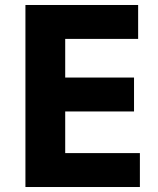

<svg xmlns="http://www.w3.org/2000/svg" viewBox="-20 -750 634 770"><path d="M82 0V-730H241.5V0ZM221.5 0V-136H541V0ZM221.5 -303V-439H517.5V-303ZM221.5 -594V-730H534V-594Z"/></svg>

Font: SVN-Sora Variable
Style: Regular
Weight: 400
Designer: Jonathan Barnbrook, Julián Moncada
Foundry: Barnbrook Fonts
Version: Version 2.000 - Viet hoa boi STYLEno.1 Fonts